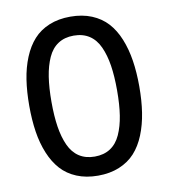

<svg xmlns="http://www.w3.org/2000/svg" viewBox="-83 -803 777 885"><g transform="rotate(-10 305.5 -360.0)"><path d="M404.8 -5.9Q360.8 12.2 305.2 12.2Q249.5 12.2 205.8 -5.9Q162.1 -23.9 132.8 -56.4Q103.5 -88.9 84.2 -135.7Q64.9 -182.6 56.4 -238Q47.9 -293.5 47.9 -359.9Q47.9 -426.3 56.4 -481.7Q64.9 -537.1 84.2 -584Q103.5 -630.9 132.8 -663.3Q162.1 -695.8 205.8 -713.9Q249.5 -731.9 305.2 -731.9Q360.8 -731.9 404.8 -713.9Q448.7 -695.8 478.3 -663.3Q507.8 -630.9 526.9 -583.7Q545.9 -536.6 554.4 -481.4Q563 -426.3 563 -359.9Q563 -293.5 554.4 -238.3Q545.9 -183.1 526.9 -136Q507.8 -88.9 478.3 -56.4Q448.7 -23.9 404.8 -5.9ZM305.2 -77.1Q348.1 -77.1 378.4 -96.9Q408.7 -116.7 426 -155Q443.4 -193.4 451.2 -243.2Q459 -293 459 -359.9Q459 -426.8 451.2 -476.8Q443.4 -526.9 426 -565.2Q408.7 -603.5 378.4 -623.3Q348.1 -643.1 305.2 -643.1Q262.7 -643.1 232.4 -623.3Q202.1 -603.5 184.8 -565.2Q167.5 -526.9 159.7 -476.6Q151.9 -426.3 151.9 -359.9Q151.9 -293.5 159.7 -243.2Q167.5 -192.9 184.8 -154.8Q202.1 -116.7 232.4 -96.9Q262.7 -77.1 305.2 -77.1Z"/></g></svg>

Font: Aspekta 450
Style: Regular
Weight: 450
Designer: Ivo Dolenc
Version: Version 2.000